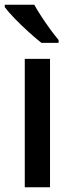

<svg xmlns="http://www.w3.org/2000/svg" viewBox="-22 -786 312 806"><path d="M188 0H82V-539H188ZM122 -766Q134 -744 152 -716.5Q170 -689 189 -663Q208 -637 224 -618V-606H152Q129 -624 98 -652Q67 -680 39.5 -708.5Q12 -737 -2 -756V-766Z"/></svg>

Font: Noto Sans Khmer UI Medium
Style: Regular
Weight: 500
Designer: Danh Hong and the Monotype Design Team
Foundry: Monotype Imaging Inc.
Version: Version 2.002; ttfautohint (v1.8.4.7-5d5b)